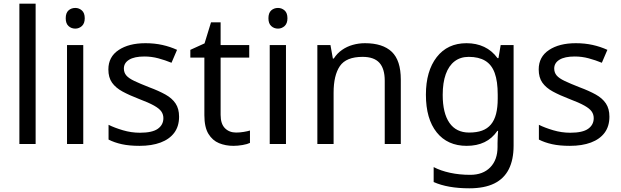

<svg xmlns="http://www.w3.org/2000/svg" viewBox="-20 -780 3366 1040"><path d="M173 0H85V-760H173Z M431 -536V0H343V-536ZM388 -737Q408 -737 423.5 -723.5Q439 -710 439 -681Q439 -653 423.5 -639Q408 -625 388 -625Q366 -625 351 -639Q336 -653 336 -681Q336 -710 351 -723.5Q366 -737 388 -737Z M950 -148Q950 -96 924 -61Q898 -26 850 -8Q802 10 736 10Q680 10 639.5 1Q599 -8 568 -24V-104Q600 -88 645.5 -74.5Q691 -61 738 -61Q805 -61 835 -82.5Q865 -104 865 -140Q865 -160 854 -176Q843 -192 814.5 -208Q786 -224 733 -244Q681 -264 644 -284Q607 -304 587 -332Q567 -360 567 -404Q567 -472 622.5 -509Q678 -546 768 -546Q817 -546 859.5 -536.5Q902 -527 939 -510L909 -440Q875 -454 838 -464Q801 -474 762 -474Q708 -474 679.5 -456.5Q651 -439 651 -409Q651 -387 664 -371.5Q677 -356 707.5 -341.5Q738 -327 789 -307Q840 -288 876 -268Q912 -248 931 -219.5Q950 -191 950 -148Z M1259 -62Q1279 -62 1300 -65.5Q1321 -69 1334 -73V-6Q1320 1 1294 5.5Q1268 10 1244 10Q1202 10 1166.5 -4.5Q1131 -19 1109 -55Q1087 -91 1087 -156V-468H1011V-510L1088 -545L1123 -659H1175V-536H1330V-468H1175V-158Q1175 -109 1198.5 -85.5Q1222 -62 1259 -62Z M1529 -536V0H1441V-536ZM1486 -737Q1506 -737 1521.5 -723.5Q1537 -710 1537 -681Q1537 -653 1521.5 -639Q1506 -625 1486 -625Q1464 -625 1449 -639Q1434 -653 1434 -681Q1434 -710 1449 -723.5Q1464 -737 1486 -737Z M1957 -546Q2053 -546 2102 -499.5Q2151 -453 2151 -349V0H2064V-343Q2064 -408 2035 -440Q2006 -472 1944 -472Q1855 -472 1821 -422Q1787 -372 1787 -278V0H1699V-536H1770L1783 -463H1788Q1806 -491 1832.5 -509.5Q1859 -528 1891 -537Q1923 -546 1957 -546Z M2507 -546Q2560 -546 2602.5 -526Q2645 -506 2675 -465H2680L2692 -536H2762V9Q2762 85 2736 136.5Q2710 188 2657 214Q2604 240 2522 240Q2464 240 2415.5 231.5Q2367 223 2329 206V125Q2367 145 2418 156Q2469 167 2527 167Q2596 167 2635.5 126.5Q2675 86 2675 16V-5Q2675 -17 2676 -39.5Q2677 -62 2678 -71H2674Q2646 -30 2604.5 -10Q2563 10 2508 10Q2404 10 2345.5 -63Q2287 -136 2287 -267Q2287 -395 2345.5 -470.5Q2404 -546 2507 -546ZM2519 -472Q2474 -472 2442.5 -448Q2411 -424 2394.5 -378Q2378 -332 2378 -266Q2378 -167 2414.5 -114.5Q2451 -62 2521 -62Q2562 -62 2591 -72.5Q2620 -83 2639 -105.5Q2658 -128 2667 -163Q2676 -198 2676 -246V-267Q2676 -340 2659.5 -385Q2643 -430 2608 -451Q2573 -472 2519 -472Z M3281 -148Q3281 -96 3255 -61Q3229 -26 3181 -8Q3133 10 3067 10Q3011 10 2970.5 1Q2930 -8 2899 -24V-104Q2931 -88 2976.5 -74.5Q3022 -61 3069 -61Q3136 -61 3166 -82.5Q3196 -104 3196 -140Q3196 -160 3185 -176Q3174 -192 3145.5 -208Q3117 -224 3064 -244Q3012 -264 2975 -284Q2938 -304 2918 -332Q2898 -360 2898 -404Q2898 -472 2953.5 -509Q3009 -546 3099 -546Q3148 -546 3190.5 -536.5Q3233 -527 3270 -510L3240 -440Q3206 -454 3169 -464Q3132 -474 3093 -474Q3039 -474 3010.5 -456.5Q2982 -439 2982 -409Q2982 -387 2995 -371.5Q3008 -356 3038.5 -341.5Q3069 -327 3120 -307Q3171 -288 3207 -268Q3243 -248 3262 -219.5Q3281 -191 3281 -148Z"/></svg>

Font: Noto Sans Hebrew
Style: Regular
Weight: 400
Designer: Monotype Design Team
Foundry: Monotype Imaging Inc.
Version: Version 2.003;January 10, 2023;FontCreator 14.0.0.2877 64-bi